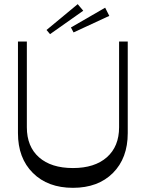

<svg xmlns="http://www.w3.org/2000/svg" viewBox="-20 -901 706 929"><path d="M66.9 -256.8V-700.2H109.9V-285.2Q109.9 -191.9 168.7 -139.9Q227.5 -87.9 333 -87.9Q438 -87.9 497.1 -140.1Q556.2 -192.4 556.2 -285.2V-700.2H598.1V-256.8Q598.1 -135.7 526.4 -64Q454.6 7.8 333 7.8Q211.4 7.8 139.2 -64Q66.9 -135.7 66.9 -256.8ZM222.2 -735.8 205.1 -755.9 356 -880.9 382.8 -849.1ZM335.9 -744.1 323.2 -768.1 488.8 -863.8 508.8 -824.2Z"/></svg>

Font: Ribes
Style: Regular
Weight: 400
Designer: Luigi Gorlero
Foundry: Collletttivo
Version: Version 2.100;Glyphs 3.2 (3217)